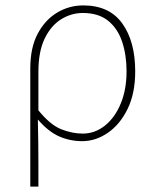

<svg xmlns="http://www.w3.org/2000/svg" viewBox="-20 -510 574 710"><path d="M92 180V-257Q92 -334 119.5 -385.5Q147 -437 191.5 -463.5Q236 -490 288 -490Q384 -490 432 -423.5Q480 -357 480 -246Q480 -165 452 -107.5Q424 -50 379 -19Q334 12 284 12Q239 12 199 -5.5Q159 -23 120 -68Q121 -20 121.5 18Q122 56 122 94Q122 132 122 180ZM286 -16Q331 -16 368 -45.5Q405 -75 426.5 -127Q448 -179 448 -246Q448 -307 431.5 -356Q415 -405 379.5 -433.5Q344 -462 286 -462Q244 -462 206.5 -439Q169 -416 145.5 -368Q122 -320 122 -244V-102Q166 -48 206.5 -32Q247 -16 286 -16Z"/></svg>

Font: SourceSans3VF
Style: Regular
Weight: 200
Designer: Paul D. Hunt
Foundry: Adobe
Version: Version 3.052;hotconv 1.1.0;makeotfexe 2.6.0